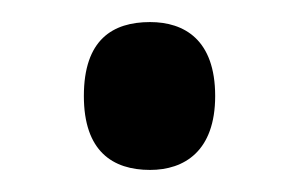

<svg xmlns="http://www.w3.org/2000/svg" viewBox="-20 -443 271 174"><path d="M116 -289C147 -289 175 -306 175 -356C175 -407 147 -423 116 -423C82 -423 56 -407 56 -356C56 -306 82 -289 116 -289Z"/></svg>

Font: Noto Serif Myanmar Condensed Medium
Style: Regular
Weight: 500
Width: 3
Designer: Ben Mitchell and the Monotype Design Team
Foundry: Monotype Imaging Inc.
Version: Version 2.106